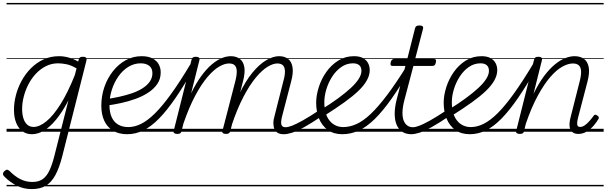

<svg xmlns="http://www.w3.org/2000/svg" viewBox="-45 -905 4167 1319"><path d="M173 394Q118 394 71.5 371Q25 348 -13 310Q-24 300 -24.5 290.5Q-25 281 -14 270Q-3 260 4.5 261Q12 262 21 270Q55 305 93.5 325Q132 345 177 345Q220 345 247.5 326Q275 307 294 267.5Q313 228 328 168L425 -215Q383 -135 340.5 -83.5Q298 -32 256.5 -7.5Q215 17 174 17Q136 17 108.5 -3.5Q81 -24 66 -61.5Q51 -99 51 -151Q51 -199 64 -250Q77 -301 103 -349Q129 -397 167 -435.5Q205 -474 253.5 -496.5Q302 -519 361 -519Q393 -519 427.5 -509.5Q462 -500 492 -482L496 -497Q498 -507 505 -511Q512 -515 524 -515Q542 -515 547 -508Q552 -501 549 -490L382 171Q362 249 335 298.5Q308 348 269.5 371Q231 394 173 394ZM186 -33Q226 -33 273.5 -71.5Q321 -110 371 -189.5Q421 -269 469 -389L481 -435Q444 -457 412.5 -463.5Q381 -470 354 -470Q309 -470 270.5 -450.5Q232 -431 201.5 -398.5Q171 -366 150 -325Q129 -284 118 -240.5Q107 -197 107 -156Q107 -121 115.5 -93Q124 -65 141.5 -49Q159 -33 186 -33ZM0 365H610V375H0ZM0 -20H610V0H0ZM0 -505H610V-500H0ZM0 -885H610V-875H0Z M830 17Q771 17 731 -7.5Q691 -32 671 -76Q651 -120 651 -178Q651 -246 672 -307Q693 -368 731 -416Q769 -464 819 -491.5Q869 -519 928 -519Q973 -519 1002 -504Q1031 -489 1045 -464Q1059 -439 1059 -408Q1059 -362 1035.5 -328Q1012 -294 973 -268.5Q934 -243 885.5 -225.5Q837 -208 786 -197Q735 -186 689 -180L692 -225Q732 -231 775.5 -240.5Q819 -250 859 -263.5Q899 -277 931 -296.5Q963 -316 982.5 -342.5Q1002 -369 1002 -402Q1002 -436 980 -453Q958 -470 921 -470Q877 -470 838 -446.5Q799 -423 770 -382.5Q741 -342 724 -290.5Q707 -239 707 -183Q707 -134 722 -100.5Q737 -67 766 -49.5Q795 -32 837 -32Q847 -32 851 -24.5Q855 -17 853.5 -7.5Q852 2 846.5 9.5Q841 17 830 17ZM590 365H1078V375H590ZM590 -20H1078V0H590ZM590 -505H1078V-500H590ZM590 -885H1078V-875H590Z M829 17Q820 17 816 9.5Q812 2 813 -7.5Q814 -17 820 -24.5Q826 -32 836 -32Q880 -32 925 -54.5Q970 -77 1020.5 -127Q1071 -177 1131.5 -261Q1192 -345 1265 -467Q1269 -475 1278 -473Q1287 -471 1293 -464Q1299 -457 1294 -448Q1223 -323 1162.5 -234.5Q1102 -146 1047.5 -90.5Q993 -35 939.5 -9Q886 17 829 17ZM1077 365V375ZM1077 -20V0ZM1077 -505V-500ZM1077 -885V-875Z M1904 17Q1879 17 1863.5 8Q1848 -1 1840.5 -18Q1833 -35 1833 -58.5Q1833 -82 1842 -112L1901 -345Q1913 -387 1912.5 -414.5Q1912 -442 1899.5 -455.5Q1887 -469 1860 -469Q1830 -469 1792 -445.5Q1754 -422 1712 -371.5Q1670 -321 1627.5 -240Q1585 -159 1546 -43H1523Q1555 -166 1597.5 -256Q1640 -346 1688 -404.5Q1736 -463 1783.5 -491Q1831 -519 1872 -519Q1910 -519 1934 -500.5Q1958 -482 1964.5 -443.5Q1971 -405 1955 -345L1895 -114Q1883 -71 1887.5 -51Q1892 -31 1916 -31Q1926 -31 1930.5 -23.5Q1935 -16 1933.5 -7Q1932 2 1925 9.5Q1918 17 1904 17ZM1172 15Q1160 15 1152.5 10Q1145 5 1148 -5L1271 -495Q1274 -506 1280 -510.5Q1286 -515 1300 -515Q1316 -515 1322 -509Q1328 -503 1325 -492L1268 -264Q1302 -334 1338 -383Q1374 -432 1409.5 -462Q1445 -492 1478 -505.5Q1511 -519 1540 -519Q1578 -519 1602.5 -500.5Q1627 -482 1633.5 -443.5Q1640 -405 1624 -345L1537 -4Q1534 6 1527.5 10.5Q1521 15 1507 15Q1495 15 1487 10Q1479 5 1483 -5L1571 -345Q1582 -387 1581.5 -414.5Q1581 -442 1568.5 -455.5Q1556 -469 1528 -469Q1497 -469 1459 -446.5Q1421 -424 1379.5 -375Q1338 -326 1296 -247.5Q1254 -169 1215 -56L1202 -4Q1200 6 1193.5 10.5Q1187 15 1172 15ZM1078 365H2067V375H1078ZM1078 -20H2067V0H1078ZM1078 -505H2067V-500H1078ZM1078 -885H2067V-875H1078Z M1905 17Q1894 17 1889 9.5Q1884 2 1885 -7Q1886 -16 1894.5 -23.5Q1903 -31 1917 -31Q1934 -31 1961.5 -41.5Q1989 -52 2034 -77Q2079 -102 2147 -147Q2155 -152 2162 -149Q2169 -146 2173 -138.5Q2177 -131 2175.5 -121.5Q2174 -112 2164 -106Q2093 -58 2044 -31Q1995 -4 1962 6.5Q1929 17 1905 17ZM2067 365V375ZM2067 -20V0ZM2067 -505V-500ZM2067 -885V-875Z M2162 -152Q2228 -193 2279 -230.5Q2330 -268 2365.5 -301Q2401 -334 2419.5 -363.5Q2438 -393 2438 -418Q2438 -444 2423 -457Q2408 -470 2380 -470Q2336 -470 2299.5 -444.5Q2263 -419 2237 -378.5Q2211 -338 2197 -291.5Q2183 -245 2183 -203Q2183 -162 2192 -130.5Q2201 -99 2218.5 -77Q2236 -55 2260 -43.5Q2284 -32 2314 -32Q2323 -32 2327 -24.5Q2331 -17 2329.5 -7.5Q2328 2 2322 9.5Q2316 17 2307 17Q2247 17 2207 -12Q2167 -41 2147 -90Q2127 -139 2127 -199Q2127 -250 2145 -306.5Q2163 -363 2197 -411Q2231 -459 2279 -489Q2327 -519 2387 -519Q2426 -519 2449.5 -505.5Q2473 -492 2484 -470.5Q2495 -449 2495 -423Q2495 -389 2475.5 -353.5Q2456 -318 2417.5 -281Q2379 -244 2320.5 -202Q2262 -160 2183 -110ZM2067 365H2555V375H2067ZM2067 -20H2555V0H2067ZM2067 -505H2555V-500H2067ZM2067 -885H2555V-875H2067Z M2306 17Q2297 17 2293 9.5Q2289 2 2290 -7.5Q2291 -17 2297 -24.5Q2303 -32 2313 -32Q2358 -32 2404.5 -53Q2451 -74 2502.5 -123Q2554 -172 2615 -253Q2676 -334 2750 -453Q2756 -463 2764.5 -461.5Q2773 -460 2779 -453Q2785 -446 2780 -438Q2707 -315 2646 -228.5Q2585 -142 2529.5 -87.5Q2474 -33 2419.5 -8Q2365 17 2306 17ZM2554 365V375ZM2554 -20V0ZM2554 -505V-500ZM2554 -885V-875Z M2782 17Q2742 17 2716.5 -1Q2691 -19 2678.5 -51Q2666 -83 2666.5 -126.5Q2667 -170 2680 -221L2740 -452H2653Q2642 -452 2639 -458Q2636 -464 2639 -477Q2642 -489 2648 -494.5Q2654 -500 2664 -500H2753L2806 -710Q2809 -721 2815.5 -725.5Q2822 -730 2836 -730Q2852 -730 2858 -724.5Q2864 -719 2861 -707L2807 -500H2936Q2946 -500 2949 -494Q2952 -488 2949 -476Q2947 -463 2941 -457.5Q2935 -452 2925 -452H2795L2734 -221Q2721 -172 2720 -136Q2719 -100 2728 -77Q2737 -54 2753.5 -42.5Q2770 -31 2791 -31Q2801 -31 2806 -23.5Q2811 -16 2810 -7Q2809 2 2802.5 9.5Q2796 17 2782 17ZM2555 365H2943V375H2555ZM2555 -20H2943V0H2555ZM2555 -505H2943V-500H2555ZM2555 -885H2943V-875H2555Z M2780 17Q2769 17 2764 9.5Q2759 2 2760 -7Q2761 -16 2769.5 -23.5Q2778 -31 2792 -31Q2809 -31 2836.5 -41.5Q2864 -52 2909 -77Q2954 -102 3022 -147Q3030 -152 3037 -149Q3044 -146 3048 -138.5Q3052 -131 3050.5 -121.5Q3049 -112 3039 -106Q2968 -58 2919 -31Q2870 -4 2837 6.5Q2804 17 2780 17ZM2942 365V375ZM2942 -20V0ZM2942 -505V-500ZM2942 -885V-875Z M3038 -152Q3104 -193 3155 -230.5Q3206 -268 3241.5 -301Q3277 -334 3295.5 -363.5Q3314 -393 3314 -418Q3314 -444 3299 -457Q3284 -470 3256 -470Q3212 -470 3175.5 -444.5Q3139 -419 3113 -378.5Q3087 -338 3073 -291.5Q3059 -245 3059 -203Q3059 -162 3068 -130.5Q3077 -99 3094.5 -77Q3112 -55 3136 -43.5Q3160 -32 3190 -32Q3199 -32 3203 -24.5Q3207 -17 3205.5 -7.5Q3204 2 3198 9.5Q3192 17 3183 17Q3123 17 3083 -12Q3043 -41 3023 -90Q3003 -139 3003 -199Q3003 -250 3021 -306.5Q3039 -363 3073 -411Q3107 -459 3155 -489Q3203 -519 3263 -519Q3302 -519 3325.5 -505.5Q3349 -492 3360 -470.5Q3371 -449 3371 -423Q3371 -389 3351.5 -353.5Q3332 -318 3293.5 -281Q3255 -244 3196.5 -202Q3138 -160 3059 -110ZM2943 365H3431V375H2943ZM2943 -20H3431V0H2943ZM2943 -505H3431V-500H2943ZM2943 -885H3431V-875H2943Z M3182 17Q3173 17 3169 9.5Q3165 2 3166 -7.5Q3167 -17 3173 -24.5Q3179 -32 3189 -32Q3233 -32 3278 -54.5Q3323 -77 3373.5 -127Q3424 -177 3484.5 -261Q3545 -345 3618 -467Q3622 -475 3631 -473Q3640 -471 3646 -464Q3652 -457 3647 -448Q3576 -323 3515.5 -234.5Q3455 -146 3400.5 -90.5Q3346 -35 3292.5 -9Q3239 17 3182 17ZM3430 365V375ZM3430 -20V0ZM3430 -505V-500ZM3430 -885V-875Z M3929 15Q3906 15 3892 6Q3878 -3 3872 -19Q3866 -35 3867.5 -57.5Q3869 -80 3877 -108L3937 -345Q3948 -387 3947 -414.5Q3946 -442 3932 -455.5Q3918 -469 3890 -469Q3858 -469 3818 -447Q3778 -425 3735.5 -376Q3693 -327 3649.5 -247.5Q3606 -168 3567 -54L3555 -4Q3553 6 3546.5 10.5Q3540 15 3525 15Q3513 15 3505.5 10Q3498 5 3501 -5L3624 -495Q3627 -506 3633 -510.5Q3639 -515 3653 -515Q3669 -515 3675 -509Q3681 -503 3678 -492L3620 -260Q3655 -332 3692 -381.5Q3729 -431 3766 -461.5Q3803 -492 3837.5 -505.5Q3872 -519 3902 -519Q3940 -519 3965.5 -501.5Q3991 -484 3999 -445.5Q4007 -407 3991 -345L3927 -100Q3921 -77 3920 -62Q3919 -47 3924 -40Q3929 -33 3940 -33Q3956 -33 3972 -44Q3988 -55 4003.5 -72.5Q4019 -90 4032 -108Q4037 -116 4043 -117Q4049 -118 4057 -112Q4067 -106 4068.5 -100Q4070 -94 4066 -87Q4054 -66 4033.5 -42Q4013 -18 3986 -1.5Q3959 15 3929 15ZM3431 365H4102V375H3431ZM3431 -20H4102V0H3431ZM3431 -505H4102V-500H3431ZM3431 -885H4102V-875H3431Z"/></svg>

Font: Playwrite IS Guides
Style: Regular
Weight: 400
Designer: Veronika Burian, José Scaglione
Foundry: TypeTogether
Version: Version 1.003